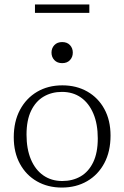

<svg xmlns="http://www.w3.org/2000/svg" viewBox="-20 -835 560 865"><path d="M260.5 -19.5Q307 -19.5 343 -40.2Q379 -61 399.8 -103.8Q420.5 -146.5 420.5 -211.5Q420.5 -276.5 400.5 -323.5Q380.5 -370.5 344.5 -395.8Q308.5 -421 259 -421Q213 -421 177 -400Q141 -379 120.2 -336.2Q99.5 -293.5 99.5 -228.5Q99.5 -164 119.2 -117Q139 -70 175.2 -44.8Q211.5 -19.5 260.5 -19.5ZM258.5 10Q195.5 10 146.5 -18Q97.5 -46 69.8 -97Q42 -148 42 -216.5Q42 -287.5 70 -340Q98 -392.5 147.2 -421.5Q196.5 -450.5 261 -450.5Q324.5 -450.5 373.5 -422.5Q422.5 -394.5 450.2 -343.8Q478 -293 478 -224Q478 -152.5 450 -100Q422 -47.5 372.5 -18.8Q323 10 258.5 10ZM260 -550.5Q238 -550.5 225 -564.2Q212 -578 212 -598Q212 -618 225 -631.8Q238 -645.5 260 -645.5Q282.5 -645.5 295.2 -631.8Q308 -618 308 -598Q308 -578 295.2 -564.2Q282.5 -550.5 260 -550.5ZM137.5 -777V-815H382.5V-777Z"/></svg>

Font: Newsreader 16pt 16pt Light
Style: Regular
Weight: 300
Version: Version 1.003